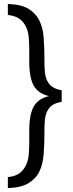

<svg xmlns="http://www.w3.org/2000/svg" viewBox="-20 -799 374 977"><path d="M128.9 -540Q128.9 -571.8 126.5 -606Q124.5 -636.2 112.8 -661.6Q101.6 -686 80.6 -702.1Q60.1 -717.8 20 -723.1V-778.8Q87.9 -776.4 124.5 -754.4Q162.1 -731.4 180.2 -694.8Q198.7 -657.2 202.1 -607.9Q206.1 -554.7 206.1 -501V-483.9Q206.1 -458 208.5 -431.2Q210.4 -409.2 220.2 -388.2Q229.5 -368.7 246.6 -356.9Q264.6 -344.7 293.9 -339.8V-280.8Q263.7 -275.4 246.6 -264.2Q229.5 -252.4 220.2 -232.9Q210.4 -211.9 208.5 -189.9Q206.1 -163.1 206.1 -137.2V-120.1Q206.1 -66.4 202.1 -13.2Q198.2 37.1 180.2 74.2Q162.6 110.4 124.5 133.3Q87.4 155.8 20 158.2V102.1Q59.6 98.1 80.6 81.5Q101.6 64.5 112.8 40.5Q124.5 15.1 126.5 -15.1Q128.9 -49.3 128.9 -81.1V-138.2Q128.9 -179.7 135.7 -211.4Q142.6 -244.1 154.8 -262.2Q167.5 -281.7 187 -293.5Q205.6 -304.7 230 -310.1Q205.6 -315.4 187 -326.7Q167.5 -338.4 154.8 -357.9Q142.6 -376 135.7 -408.7Q128.9 -440.4 128.9 -482.9Z"/></svg>

Font: Post Grotesk Regular
Style: Regular
Weight: 500
Version: 0.900; ttfautohint (v0.96) -l 8 -r 50 -G 200 -x 14 -w "gGD" 